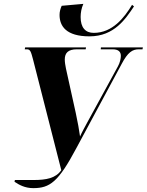

<svg xmlns="http://www.w3.org/2000/svg" viewBox="-20 -959 759 993"><path d="M443 -771C571 -771 630 -862 673 -926L663 -934C623 -868 562 -789 465 -789C422 -789 397 -816 397 -871C397 -893 401 -916 411 -939L299 -929C292 -913 288 -898 288 -882C288 -824 322 -771 443 -771ZM55 -19C77 -4 108 14 152 14C238 14 282 -18 375 -193L609 -628C641 -689 665 -704 698 -704H717L719 -714H502L501 -704H562C593 -704 605 -691 605 -670C605 -657 601 -636 590 -616L432 -327C416 -297 403 -274 394 -253C390 -282 382 -329 372 -374L321 -605C318 -621 315 -637 315 -651C315 -685 332 -704 378 -704H423L425 -714H110L108 -704H119C137 -704 140 -692 151 -651L297 -79C268 -37 219 -28 153 -28H57Z"/></svg>

Font: Noto Serif Display Condensed ExtraBold
Style: Italic
Weight: 800
Width: 3
Italic angle: -12°
Designer: Monotype Design Team
Foundry: Monotype Imaging Inc.
Version: Version 2.009